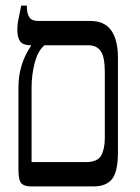

<svg xmlns="http://www.w3.org/2000/svg" viewBox="-20 -667 501 687"><path d="M90 0Q67 0 56.5 -11Q46 -22 46 -59V-354Q46 -395 57 -432Q68 -469 91 -503V-505H89Q63 -505 52.5 -518.5Q42 -532 42 -560Q42 -580 46.5 -601Q51 -622 56 -647H76V-644Q76 -620 84.5 -606Q93 -592 117 -592H304Q354 -592 378 -558Q402 -524 402 -461V-122Q402 -53 381 -26.5Q360 0 315 0ZM93 -87H287Q329 -87 342 -110.5Q355 -134 355 -173V-410Q355 -463 340.5 -484Q326 -505 296 -505H139Q116 -486 104.5 -443Q93 -400 93 -354Z"/></svg>

Font: Noto Serif Hebrew Condensed
Style: Regular
Weight: 400
Width: 3
Designer: Monotype Design Team
Foundry: Monotype Imaging Inc.
Version: Version 2.004; ttfautohint (v1.8.4.7-5d5b)